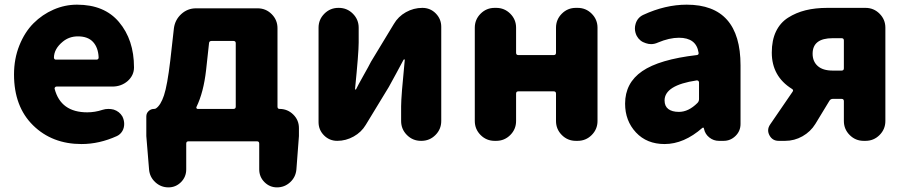

<svg xmlns="http://www.w3.org/2000/svg" viewBox="-20 -603 3882 822"><path d="M329.1 13.7Q203.1 13.7 121.6 -66.4Q40 -146.5 40 -284.2Q40 -351.6 63 -408.7Q85.9 -465.8 123.5 -503.4Q161.1 -541 209.5 -562Q257.8 -583 309.6 -583Q426.8 -583 489.3 -508.8Q553.7 -432.6 553.7 -314.5Q553.7 -280.3 526.4 -255.9Q499 -232.4 460.9 -232.4H221.7Q217.8 -232.4 215.3 -229Q212.9 -225.6 213.9 -222.7Q240.2 -122.1 353.5 -122.1Q386.7 -122.1 418.9 -132.8Q430.7 -136.7 444.3 -136.7Q455.1 -136.7 466.8 -133.8Q491.2 -126 503.9 -104.5Q511.7 -88.9 511.7 -72.3Q511.7 -55.7 503.9 -42Q495.1 -27.3 480.5 -20.5Q405.3 13.7 329.1 13.7ZM210.9 -355.5Q210.9 -353.5 212.9 -350.6Q214.8 -347.7 218.8 -347.7H393.6Q397.5 -347.7 400.4 -350.6Q402.3 -353.5 402.3 -357.4Q402.3 -357.4 402.3 -357.4Q400.4 -399.4 378.4 -423.3Q356.4 -447.3 313.5 -447.3Q276.4 -447.3 249 -424.8Q210.9 -393.6 210.9 -355.5Z M885.7 -427.7Q876 -427.7 875 -418.9L862.3 -302.7Q851.6 -208 821.3 -145.5Q819.3 -142.6 821.3 -139.6Q823.2 -136.7 826.2 -136.7H979.5Q989.3 -136.7 989.3 -146.5V-418Q989.3 -427.7 979.5 -427.7ZM1168 -146.5Q1168 -136.7 1176.8 -136.7Q1210.9 -136.7 1235.4 -112.8Q1259.8 -88.9 1259.8 -54.7V-20.5L1249 122.1Q1246.1 155.3 1222.2 177.2Q1198.2 199.2 1166 199.2Q1134.8 199.2 1112.3 176.8Q1089.8 154.3 1089.8 122.1V11.7Q1089.8 2 1080.1 2H787.1Q777.3 2 777.3 11.7V122.1Q777.3 154.3 754.9 176.8Q732.4 199.2 701.2 199.2Q668.9 199.2 645 177.2Q621.1 155.3 618.2 123L606.4 -20.5V-104.5Q606.4 -118.2 616.2 -127.4Q626 -136.7 639.6 -136.7Q643.6 -136.7 647.5 -138.7Q668 -152.3 682.1 -194.8Q696.3 -237.3 709 -343.8L724.6 -482.4Q729.5 -518.6 756.3 -543Q783.2 -567.4 819.3 -567.4H1083Q1118.2 -567.4 1143.1 -542.5Q1168 -517.6 1168 -482.4Z M1423.8 0Q1390.6 0 1367.2 -23.4Q1343.8 -46.9 1343.8 -80.1V-484.4Q1343.8 -519.5 1368.7 -544.4Q1393.6 -569.3 1428.7 -569.3H1430.7Q1465.8 -569.3 1490.7 -544.4Q1515.6 -519.5 1515.6 -484.4V-420.9Q1515.6 -377 1500 -221.7Q1499 -219.7 1501.5 -219.7Q1503.9 -219.7 1504.9 -221.7Q1511.7 -236.3 1535.6 -278.8Q1559.6 -321.3 1568.4 -338.9L1666 -500Q1684.6 -532.2 1717.8 -550.8Q1751 -569.3 1788.1 -569.3Q1822.3 -569.3 1845.7 -545.4Q1869.1 -521.5 1869.1 -488.3V-85Q1869.1 -49.8 1844.2 -24.9Q1819.3 0 1784.2 0H1782.2Q1747.1 0 1722.2 -24.9Q1697.3 -49.8 1697.3 -85V-148.4Q1697.3 -189.5 1712.9 -346.7Q1713.9 -348.6 1711.9 -348.6Q1710 -348.6 1708 -347.7Q1699.2 -331.1 1676.3 -288.6Q1653.3 -246.1 1644.5 -230.5L1545.9 -68.4Q1527.3 -37.1 1494.1 -18.6Q1460.9 0 1423.8 0Z M2097.7 0Q2062.5 0 2037.6 -24.9Q2012.7 -49.8 2012.7 -85V-484.4Q2012.7 -519.5 2037.6 -544.4Q2062.5 -569.3 2097.7 -569.3H2104.5Q2139.6 -569.3 2164.6 -544.4Q2189.5 -519.5 2189.5 -484.4V-377Q2189.5 -367.2 2199.2 -367.2H2350.6Q2360.4 -367.2 2360.4 -377V-484.4Q2360.4 -519.5 2385.3 -544.4Q2410.2 -569.3 2445.3 -569.3H2453.1Q2488.3 -569.3 2513.2 -544.4Q2538.1 -519.5 2538.1 -484.4V-85Q2538.1 -49.8 2513.2 -24.9Q2488.3 0 2453.1 0H2445.3Q2410.2 0 2385.3 -24.9Q2360.4 -49.8 2360.4 -85V-202.1Q2360.4 -211.9 2350.6 -211.9H2199.2Q2189.5 -211.9 2189.5 -202.1V-85Q2189.5 -49.8 2164.6 -24.9Q2139.6 0 2104.5 0Z M2825.2 13.7Q2749 13.7 2702.6 -36.1Q2656.2 -85.9 2656.2 -159.2Q2656.2 -248 2729.5 -298.3Q2802.7 -348.6 2962.9 -367.2Q2972.7 -368.2 2970.7 -377.9Q2960.9 -441.4 2886.7 -441.4Q2845.7 -441.4 2796.9 -420.9Q2782.2 -414.1 2767.6 -414.1Q2756.8 -414.1 2745.1 -418Q2718.8 -425.8 2706.1 -449.2Q2698.2 -464.8 2698.2 -481.4Q2698.2 -491.2 2701.2 -501Q2709 -527.3 2733.4 -539.1Q2828.1 -583 2919.9 -583Q3150.4 -583 3150.4 -323.2V-72.3Q3150.4 -42 3128.9 -21Q3107.4 0 3078.1 0H3057.6Q3035.2 0 3017.1 -14.2Q2999 -28.3 2994.1 -50.8L2993.2 -54.7Q2992.2 -56.6 2990.2 -56.6Q2988.3 -56.6 2987.3 -55.7Q2908.2 13.7 2825.2 13.7ZM2886.7 -124Q2927.7 -124 2965.8 -162.1Q2972.7 -168.9 2972.7 -178.7V-250Q2972.7 -253.9 2969.7 -256.8Q2966.8 -258.8 2963.9 -258.8Q2962.9 -258.8 2962.9 -258.8Q2825.2 -238.3 2825.2 -172.9Q2825.2 -148.4 2841.3 -136.2Q2857.4 -124 2886.7 -124Z M3583 -300.8Q3592.8 -300.8 3592.8 -310.5V-429.7Q3592.8 -439.5 3583 -439.5H3544.9Q3459 -439.5 3459 -373Q3459 -339.8 3481 -320.3Q3502.9 -300.8 3544.9 -300.8ZM3522.5 -569.3H3685.5Q3720.7 -569.3 3745.6 -544.4Q3770.5 -519.5 3770.5 -484.4V-85Q3770.5 -49.8 3745.6 -24.9Q3720.7 0 3685.5 0H3677.7Q3642.6 0 3617.7 -24.9Q3592.8 -49.8 3592.8 -85V-169.9Q3592.8 -179.7 3583 -179.7H3545.9Q3536.1 -179.7 3531.2 -171.9L3470.7 -72.3Q3450.2 -39.1 3415.5 -19.5Q3380.9 0 3341.8 0H3313.5Q3287.1 0 3274.4 -23.4Q3268.6 -34.2 3268.6 -44.9Q3268.6 -57.6 3277.3 -70.3L3373 -210Q3378.9 -217.8 3370.1 -222.7Q3284.2 -276.4 3284.2 -377.9Q3284.2 -430.7 3302.2 -468.3Q3320.3 -505.9 3354 -527.3Q3387.7 -548.8 3429.2 -559.1Q3470.7 -569.3 3522.5 -569.3Z"/></svg>

Font: Gen Jyuu GothicX Heavy
Style: Bold
Weight: 900
Designer: [Source Han Sans]
Ryoko NISHIZUKA  (kana & ideographs); Paul D. Hunt (Latin, Greek & Cyrillic); Wenlong ZHANG  (bopomofo
Version: Version 1.002.20150607